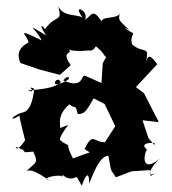

<svg xmlns="http://www.w3.org/2000/svg" viewBox="-20 -569 548 613"><path d="M454 -128 435 -185 487 -179 440 -271 414 -291 482 -364C461 -393 452 -398 445 -366C459 -429 441 -394 402 -427C395 -448 406 -458 405 -463C391 -470 361 -490 393 -473C364 -502 355 -502 363 -528C358 -507 309 -519 304 -501C275 -546 272 -517 251 -506C267 -534 207 -561 244 -513C222 -525 183 -514 166 -549C180 -494 160 -527 122 -474C128 -478 94 -507 127 -456C53 -500 93 -481 113 -440C25 -483 66 -458 71 -435C78 -433 22 -420 45 -368L106 -347L171 -330L206 -361C169 -412 222 -393 195 -414C186 -418 197 -401 264 -408C288 -400 302 -463 276 -429C327 -391 296 -398 340 -372C333 -410 326 -401 308 -367L304 -304L252 -327C237 -333 250 -283 182 -312C193 -330 209 -322 195 -313C127 -273 165 -339 174 -304C147 -288 123 -285 68 -280C106 -269 58 -299 89 -286C88 -269 81 -215 53 -210C22 -203 0 -174 46 -202C34 -218 54 -148 60 -122C65 -128 35 -80 30 -100C82 -84 34 -80 86 -85C108 -41 85 -50 63 -19C78 -43 146 17 141 8C101 -1 177 -15 180 -4C176 -26 191 20 233 -9C208 -30 218 -18 241 24C257 -22 266 -16 264 17C274 1 293 -70 326 -72C338 -12 329 -36 350 -3L400 -22L458 -26L461 -7L477 -17C441 2 463 -37 490 -63C441 -20 433 -60 449 -92C416 -117 491 -116 472 -107ZM169 -159C181 -157 152 -195 202 -236C223 -217 219 -242 228 -205C251 -204 257 -217 279 -255L314 -237L348 -166L315 -115C278 -114 278 -149 250 -94C269 -75 285 -92 213 -63C180 -127 217 -92 177 -117C186 -123 148 -105 198 -170Z"/></svg>

Font: Asimov Aggro
Style: Condensed
Weight: 500
Designer: Google
Version: Version 2.000980; 2014